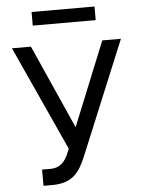

<svg xmlns="http://www.w3.org/2000/svg" viewBox="-61 -956 748 1013"><g transform="rotate(-5 313.5 -449.5)"><path d="M127.8 9.9H175.1C286.6 9.9 320.7 -50.8 351.2 -120L602.3 -727.3H503.6L323.5 -283.4L125.7 -727.3H25.2L277.7 -173.3L266.3 -146.7C251.1 -110.4 225.9 -76 172.6 -76H127.8ZM144.9 -837H478.3V-909.1H144.9Z"/></g></svg>

Font: Margiela Sans Text
Style: Regular
Weight: 400
Designer: Stefan Endress, Andreas Faust
Version: Version 1.100;FEAKit 1.0